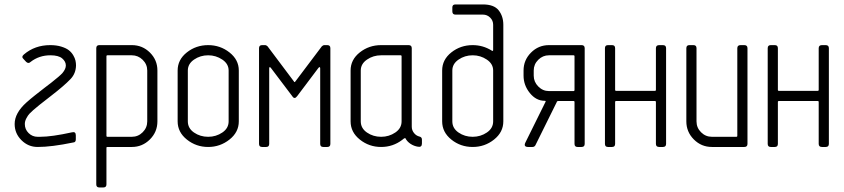

<svg xmlns="http://www.w3.org/2000/svg" viewBox="-20 -656 3765 857"><path d="M319.3 -363.8Q318.4 -327.6 294.9 -303.2Q266.1 -272.9 206.8 -227.3Q147.5 -181.6 128.9 -165Q117.7 -154.8 111.3 -148.2Q105 -141.6 97.9 -128.4Q90.8 -115.2 90.8 -102.5Q90.8 -78.6 107.7 -62Q124.5 -45.4 147.9 -45.4H158.7Q210.9 -45.4 301.3 -65.4Q318.4 -69.8 318.4 -51.8V-33.7Q318.4 -20.5 306.6 -20Q210.4 0 147.9 0Q106 0 75.7 -30.3Q45.4 -60.5 45.4 -102.5Q45.4 -151.4 98.1 -198.7Q115.7 -214.4 135 -229.7Q154.3 -245.1 178.7 -263.9Q203.1 -282.7 209 -287.1Q247.6 -317.4 258.8 -330.1Q273.9 -348.1 273.9 -363.8Q273.9 -381.3 257.6 -395.3Q241.2 -409.2 205.1 -409.2Q154.3 -409.2 116.2 -379.4Q107.4 -370.6 97.2 -379.4L85.4 -392.1Q73.7 -402.3 86.9 -413.1Q135.7 -454.6 204.1 -454.6Q231.9 -454.6 253.4 -448Q274.9 -441.4 287.1 -431.9Q299.3 -422.4 306.9 -409.4Q314.5 -396.5 316.9 -385.5Q319.3 -374.5 319.3 -363.8Z M568.4 -454.6Q615.7 -454.6 649.2 -421.4Q682.6 -388.2 682.6 -341.3V-114.3Q682.6 -66.9 648.9 -33.4Q615.2 0 568.4 0H459.5Q455.1 0 455.1 2.9V167Q455.1 180.7 441.4 180.7H423.3Q409.7 180.7 409.7 167V-440.9Q409.7 -454.6 423.3 -454.6ZM637.2 -341.3Q637.2 -369.1 616.7 -389.2Q596.2 -409.2 568.4 -409.2H459.5Q455.1 -409.2 455.1 -404.8V-49.8Q455.1 -45.4 459.5 -45.4H568.4Q596.7 -45.4 616.9 -65.7Q637.2 -85.9 637.2 -114.3Z M909.2 -454.6Q962.9 -454.6 1004.4 -421.9Q1045.9 -389.2 1045.9 -341.3V-114.3Q1045.9 -65.9 1004.2 -33Q962.4 0 909.2 0Q855.5 0 814.2 -33Q772.9 -65.9 772.9 -114.3V-341.3Q772.9 -389.6 814 -422.1Q855 -454.6 909.2 -454.6ZM909.2 -45.4Q944.3 -45.4 972.4 -64.5Q1000.5 -83.5 1000.5 -114.3V-341.3Q1000.5 -371.1 972.2 -390.1Q943.8 -409.2 909.2 -409.2Q874 -409.2 846.2 -390.1Q818.4 -371.1 818.4 -341.3V-114.3Q818.4 -83.5 845.9 -64.5Q873.5 -45.4 909.2 -45.4Z M1409.2 -13.7V-351.1Q1409.2 -355 1407.2 -356.2Q1405.3 -357.4 1401.4 -353L1306.6 -227.1Q1294.4 -210.4 1284.2 -227.1L1189 -353Q1186 -356.4 1184.6 -356.4Q1181.6 -356.4 1181.6 -351.1V-13.7Q1181.6 0 1168 0H1149.9Q1136.2 0 1136.2 -13.7V-440.9Q1136.2 -454.6 1149.9 -454.6H1162.6Q1168.9 -454.6 1174.3 -449.2L1291.5 -293Q1294.4 -286.1 1298.8 -293L1416.5 -449.2Q1421.9 -454.6 1428.2 -454.6H1440.9Q1454.6 -454.6 1454.6 -440.9V-13.7Q1454.6 0 1440.9 0H1422.9Q1409.2 0 1409.2 -13.7Z M1544.9 -341.3Q1544.9 -389.6 1585.9 -422.1Q1627 -454.6 1681.2 -454.6H1803.7Q1817.9 -454.6 1817.9 -440.9V-90.8Q1817.9 -74.7 1827.9 -62.3Q1837.9 -49.8 1852.5 -46.4Q1863.3 -43.9 1863.3 -32.7V-15.6Q1863.3 2 1846.2 -1Q1827.6 -3.9 1812.5 -13.9Q1797.4 -23.9 1790 -38.1Q1789.6 -39.6 1788.1 -39.6Q1786.6 -39.6 1784.7 -38.6Q1782.7 -37.6 1781.2 -36.4Q1779.8 -35.2 1777.8 -33.7Q1775.9 -32.2 1775.4 -31.7Q1733.9 0 1681.2 0Q1627.4 0 1586.2 -33Q1544.9 -65.9 1544.9 -114.3ZM1681.2 -45.4Q1716.3 -45.4 1744.4 -64.5Q1772.5 -83.5 1772.5 -114.3V-404.8Q1772.5 -409.2 1768.1 -409.2H1681.2Q1646 -409.2 1618.2 -390.1Q1590.3 -371.1 1590.3 -341.3V-114.3Q1590.3 -83.5 1617.9 -64.5Q1645.5 -45.4 1681.2 -45.4Z M2226.6 -545.4V-114.3Q2226.6 -65.9 2185.1 -33Q2143.6 0 2089.8 0Q2035.6 0 1994.6 -33Q1953.6 -65.9 1953.6 -114.3V-341.3Q1953.6 -389.6 1994.6 -422.1Q2035.6 -454.6 2089.8 -454.6Q2135.7 -454.6 2174.8 -430.2Q2181.2 -425.8 2181.2 -433.6V-545.4Q2181.2 -564.5 2167.7 -577.6Q2154.3 -590.8 2135.3 -590.8H2012.7Q1999 -590.8 1999 -605.5V-622.6Q1999 -636.2 2012.7 -636.2H2135.3Q2185.1 -636.2 2205.8 -609.9Q2226.6 -583.5 2226.6 -545.4ZM2089.8 -45.4Q2125 -45.4 2153.1 -64.5Q2181.2 -83.5 2181.2 -114.3V-341.3Q2181.2 -371.1 2152.8 -390.1Q2124.5 -409.2 2089.8 -409.2Q2054.7 -409.2 2026.9 -390.1Q1999 -371.1 1999 -341.3V-114.3Q1999 -83.5 2026.6 -64.5Q2054.2 -45.4 2089.8 -45.4Z M2316.9 -341.3Q2316.9 -387.7 2350.1 -421.1Q2383.3 -454.6 2430.2 -454.6H2575.7Q2589.8 -454.6 2589.8 -440.9V-13.7Q2589.8 0 2575.7 0H2558.1Q2544.4 0 2544.4 -13.7V-200.7Q2544.4 -205.1 2540 -205.1H2472.2Q2465.8 -205.1 2464.8 -199.7L2369.6 -7.3Q2365.2 0 2356.9 0H2337.9Q2315.4 0 2325.2 -20L2414.1 -199.7Q2418.5 -206.1 2411.1 -206.1Q2373 -206.1 2345 -240.7Q2316.9 -275.4 2316.9 -318.4ZM2362.3 -318.4Q2362.3 -290.5 2382.6 -270Q2402.8 -249.5 2430.2 -249.5H2540Q2544.4 -249.5 2544.4 -254.9V-404.8Q2544.4 -409.2 2540 -409.2H2430.2Q2402.8 -409.2 2382.6 -389.2Q2362.3 -369.1 2362.3 -341.3Z M2953.1 -440.9V-13.7Q2953.1 0 2939 0H2922.4Q2907.7 0 2907.7 -13.7V-200.7Q2907.7 -205.1 2903.3 -205.1H2730Q2725.6 -205.1 2725.6 -200.7V-13.7Q2725.6 0 2711.9 0H2693.8Q2680.2 0 2680.2 -13.7V-440.9Q2680.2 -454.6 2693.8 -454.6H2711.9Q2725.6 -454.6 2725.6 -440.9V-254.9Q2725.6 -250.5 2730 -250.5H2903.3Q2907.7 -250.5 2907.7 -254.9V-440.9Q2907.7 -454.6 2922.4 -454.6H2939Q2953.1 -454.6 2953.1 -440.9Z M3088.9 -114.3Q3088.9 -85.9 3109.1 -65.7Q3129.4 -45.4 3157.7 -45.4H3266.6Q3271 -45.4 3271 -49.8V-440.9Q3271 -454.6 3285.6 -454.6H3302.2Q3316.4 -454.6 3316.4 -440.9V-13.7Q3316.4 0 3302.2 0H3157.7Q3110.4 0 3076.9 -33.7Q3043.5 -67.4 3043.5 -114.3V-440.9Q3043.5 -454.6 3057.1 -454.6H3075.2Q3088.9 -454.6 3088.9 -440.9Z M3679.7 -440.9V-13.7Q3679.7 0 3665.5 0H3648.9Q3634.3 0 3634.3 -13.7V-200.7Q3634.3 -205.1 3629.9 -205.1H3456.5Q3452.1 -205.1 3452.1 -200.7V-13.7Q3452.1 0 3438.5 0H3420.4Q3406.7 0 3406.7 -13.7V-440.9Q3406.7 -454.6 3420.4 -454.6H3438.5Q3452.1 -454.6 3452.1 -440.9V-254.9Q3452.1 -250.5 3456.5 -250.5H3629.9Q3634.3 -250.5 3634.3 -254.9V-440.9Q3634.3 -454.6 3648.9 -454.6H3665.5Q3679.7 -454.6 3679.7 -440.9Z"/></svg>

Font: GOSTRUS
Style: type A
Weight: 200
Designer: Юрий и Татьяна Кривогуз
Version: Version 01.0